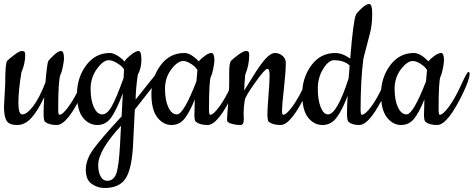

<svg xmlns="http://www.w3.org/2000/svg" viewBox="-20 -620 2368 960"><path d="M0 -87 6 -199Q6 -306 16 -316Q26 -326 51.5 -345.5Q77 -365 88.5 -365Q100 -365 103 -361Q106 -357 106 -345Q106 -302 87 -258Q72 -166 72 -107Q72 -48 91 -48Q114 -48 145 -88Q176 -128 207 -207Q216 -307 221.5 -315Q227 -323 249 -344Q271 -365 285.5 -365Q300 -365 300 -327Q300 -317 294.5 -288Q289 -259 282 -246Q271 -218 271 -73Q271 -46 277 -46Q294 -47 324 -88.5Q354 -130 383.5 -195Q413 -260 419.5 -260Q426 -260 426 -252Q426 -224 397 -163Q318 5 264 5Q225 5 205 -11Q198 -18 198 -54Q198 -90 201 -134Q169 -66 137 -30.5Q105 5 65.5 5Q26 5 13 -16Q0 -37 0 -87Z M530 -355Q545 -355 566 -342.5Q587 -330 603 -312Q606 -322 632 -343.5Q658 -365 672.5 -365Q687 -365 687 -322Q687 -279 669 -246Q659 -179 658 -122Q756 -246 762.5 -253Q769 -260 774 -260Q784 -260 784 -250Q784 -244 780 -237Q748 -190 654 -72Q648 47 646 90Q641 217 610.5 268.5Q580 320 502 320Q468 320 438.5 299.5Q409 279 409 228.5Q409 178 447.5 125Q486 72 588 -38L594 -153Q563 -71 536.5 -33Q510 5 467 5Q424 5 394.5 -32Q365 -69 365 -150Q365 -231 410.5 -293Q456 -355 530 -355ZM524 -319Q496 -319 464.5 -275.5Q433 -232 433 -175.5Q433 -119 449.5 -83.5Q466 -48 491 -48Q516 -48 539 -89Q562 -130 598 -230Q600 -264 600 -273Q592 -288 567 -303.5Q542 -319 524 -319ZM585 9Q471 132 471 206Q471 240 483 262Q495 284 516 284Q548 284 561 249Q574 214 580 107Z M1018 5Q979 5 959 -11Q952 -18 952 -46.5Q952 -75 954 -123Q928 -58 902.5 -26.5Q877 5 837 5Q797 5 767 -32.5Q737 -70 737 -150.5Q737 -231 782.5 -293Q828 -355 902 -355Q934 -355 974 -313Q982 -324 1002.5 -339.5Q1023 -355 1037.5 -355Q1052 -355 1052 -317Q1052 -307 1046.5 -278Q1041 -249 1034 -236Q1025 -213 1025 -73Q1025 -46 1031 -46Q1048 -47 1078 -88.5Q1108 -130 1137.5 -195Q1167 -260 1173.5 -260Q1180 -260 1180 -252Q1180 -224 1151 -163Q1072 5 1018 5ZM896 -315Q868 -315 836.5 -273.5Q805 -232 805 -176Q805 -120 821.5 -84Q838 -48 865 -48Q898 -48 962 -213Q963 -221 964.5 -240.5Q966 -260 967 -270Q958 -286 935.5 -300.5Q913 -315 896 -315Z M1198 -54 1199 -23Q1199 5 1183 5Q1159 5 1137 -1.5Q1115 -8 1115 -19.5Q1115 -31 1120.5 -98.5Q1126 -166 1126 -200V-259Q1126 -307 1136 -317Q1146 -327 1171.5 -346Q1197 -365 1208.5 -365Q1220 -365 1223 -361Q1226 -357 1226 -346Q1226 -293 1206 -246Q1201 -189 1201 -167Q1205 -173 1243 -235Q1281 -297 1307.5 -326Q1334 -355 1355 -355Q1376 -355 1392.5 -341Q1409 -327 1409 -306Q1409 -262 1399.5 -176.5Q1390 -91 1390 -68.5Q1390 -46 1396 -46Q1413 -47 1443 -88.5Q1473 -130 1502.5 -195Q1532 -260 1538.5 -260Q1545 -260 1545 -252Q1545 -224 1516 -163Q1437 5 1383 5Q1344 5 1324 -11Q1317 -18 1317 -47.5Q1317 -77 1322.5 -143.5Q1328 -210 1328 -243Q1328 -276 1316.5 -276Q1305 -276 1256 -207.5Q1207 -139 1204 -120Q1198 -85 1198 -54Z M1776 5Q1742 5 1723 -10Q1715 -18 1715 -52Q1715 -86 1718 -141Q1691 -69 1663 -32Q1635 5 1592.5 5Q1550 5 1520.5 -32Q1491 -69 1491 -150Q1491 -231 1536.5 -293Q1582 -355 1656 -355Q1692 -355 1731 -327Q1747 -522 1760 -547Q1766 -558 1788.5 -579Q1811 -600 1826 -600Q1841 -600 1841 -553Q1841 -498 1831 -458Q1804 -355 1797 -327Q1783 -219 1783 -73Q1783 -46 1789 -46Q1807 -47 1837 -88Q1867 -129 1896.5 -194.5Q1926 -260 1932.5 -260Q1939 -260 1939 -252Q1939 -224 1910 -163Q1831 5 1776 5ZM1650 -319Q1623 -319 1596 -276Q1569 -233 1569 -176.5Q1569 -120 1583.5 -84Q1598 -48 1620 -48Q1665 -48 1723 -228Q1728 -283 1728 -293Q1699 -319 1650 -319Z M2166 5Q2127 5 2107 -11Q2100 -18 2100 -46.5Q2100 -75 2102 -123Q2076 -58 2050.5 -26.5Q2025 5 1985 5Q1945 5 1915 -32.5Q1885 -70 1885 -150.5Q1885 -231 1930.5 -293Q1976 -355 2050 -355Q2082 -355 2122 -313Q2130 -324 2150.5 -339.5Q2171 -355 2185.5 -355Q2200 -355 2200 -317Q2200 -307 2194.5 -278Q2189 -249 2182 -236Q2173 -213 2173 -73Q2173 -46 2179 -46Q2196 -47 2226 -88.5Q2256 -130 2285.5 -195Q2315 -260 2321.5 -260Q2328 -260 2328 -252Q2328 -224 2299 -163Q2220 5 2166 5ZM2044 -315Q2016 -315 1984.5 -273.5Q1953 -232 1953 -176Q1953 -120 1969.5 -84Q1986 -48 2013 -48Q2046 -48 2110 -213Q2111 -221 2112.5 -240.5Q2114 -260 2115 -270Q2106 -286 2083.5 -300.5Q2061 -315 2044 -315Z"/></svg>

Font: Cookie
Style: Regular
Weight: 400
Designer: Ania Kruk
Foundry: Ania Kruk
Version: Version 1.004